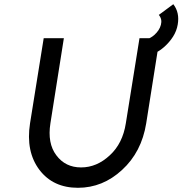

<svg xmlns="http://www.w3.org/2000/svg" viewBox="-20 -882 868 914"><path d="M680 -696 679 -617Q722 -624 761 -658Q787 -681 804 -708Q821 -735 826 -765Q836 -822 805 -862L736 -811Q753 -791 746 -764Q739 -737 714 -715Q706 -708 697 -703Q688 -698 680 -696ZM188 -700 123 -295Q102 -160 168 -73Q233 12 351 12Q469 12 561 -73Q654 -158 676 -295L740 -700H644L579 -295Q564 -199 503 -143Q441 -85 366 -85Q291 -85 248 -143Q205 -200 220 -295L284 -700Z"/></svg>

Font: Unageo
Style: Medium-Italic
Weight: 500
Designer: Richard Sepsi
Foundry: Richard Sepsi
Version: Version 2.000